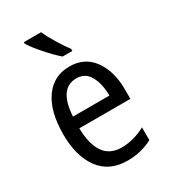

<svg xmlns="http://www.w3.org/2000/svg" viewBox="-190 -860 854 964"><g transform="rotate(-30 237.5 -378.0)"><path d="M106 -766V-757Q124 -727 166 -679.5Q208 -632 239 -606H295V-618Q274 -645 247.5 -688.5Q221 -732 206 -766ZM46 -265Q46 -139 101 -64.5Q156 10 261 10Q340 10 406 -25V-99Q337 -62 268 -62Q135 -62 131 -252H427V-307Q427 -411 379 -478.5Q331 -546 242 -546Q151 -546 98.5 -472.5Q46 -399 46 -265ZM344 -319H133Q142 -477 243 -477Q295 -477 319.5 -431.5Q344 -386 344 -319Z"/></g></svg>

Font: Noto Sans Display SemiCondensed
Style: Regular
Weight: 400
Width: 4
Designer: Monotype Design team
Foundry: Monotype Imaging Inc.
Version: 1.000